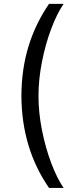

<svg xmlns="http://www.w3.org/2000/svg" viewBox="-20 -842 381 977"><path d="M229.5 -822.3H303.7Q270 -773.4 240.7 -695.8Q211.4 -618.2 193.6 -527.8Q175.8 -437.5 175.8 -353.5Q175.8 -269.5 193.6 -179.7Q211.4 -89.8 240.7 -12.2Q270 65.4 303.7 114.3H229.5Q90.3 -86.9 88.9 -353.5Q89.4 -489.7 125 -606Q160.6 -722.2 229.5 -822.3Z"/></svg>

Font: WEMIX Pretendard
Style: Regular
Weight: 400
Designer: Base glyphs from Inter by Rasmus Andersson; Hangeul glyphs from Noto Sans CJK(Source Han Sans) by Jang Soo-young and Kan
Foundry: Kil Hyung-jin
Version: Version 1.000